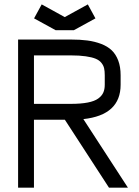

<svg xmlns="http://www.w3.org/2000/svg" viewBox="-20 -866 640 886"><path d="M136.7 -313.5V0H63.5V-683.6H306.6Q349.6 -683.6 383.1 -679.2Q416.5 -674.8 446.3 -663.6Q476.1 -652.3 495.4 -634Q514.6 -615.7 525.6 -586.7Q536.6 -557.6 536.6 -519V-475.1Q536.6 -335 364.7 -316.4L570.3 0H482.9L279.3 -313.5ZM306.6 -386.7Q353 -386.7 384.5 -392.8Q416 -398.9 432.9 -411.1Q449.7 -423.3 456.5 -438.5Q463.4 -453.6 463.4 -475.1V-519Q463.4 -538.1 460.4 -551Q457.5 -564 448 -575.9Q438.5 -587.9 421.4 -595Q404.3 -602.1 375.7 -606.2Q347.2 -610.4 306.6 -610.4H136.7V-386.7ZM278.8 -787.1 385.3 -845.7 420.4 -781.2 320.8 -726.6H236.8L137.2 -781.2L172.4 -845.7Z"/></svg>

Font: Anka/Coder
Style: Regular
Weight: 400
Monospace: yes
Version: Version 001.100